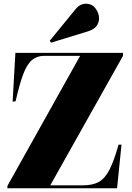

<svg xmlns="http://www.w3.org/2000/svg" viewBox="-20 -1015 713 1035"><path d="M20 0V-13L412 -714H218Q179 -714 152 -691Q125 -668 105 -614.5Q85 -561 64 -469L48 -467L63 -730H643V-714L251 -16H427Q480 -16 513 -34.5Q546 -53 570.5 -101Q595 -149 619 -235H635L611 0ZM255 -785 248 -795 387 -965Q401 -982 415 -988.5Q429 -995 442 -995Q476 -995 495 -969.5Q514 -944 514 -916Q514 -894 500.5 -875Q487 -856 451 -845Z"/></svg>

Font: Literata 72pt Black
Style: Regular
Weight: 900
Designer: Latin by Veronika Burian and Jose Scaglione. Greek by Irene Vlachou. Cyrillic by Vera Evstafieva.
Foundry: TypeTogether
Version: Version 3.002